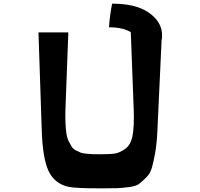

<svg xmlns="http://www.w3.org/2000/svg" viewBox="-20 -1025 1094 1048"><path d="M864 -846Q866 -822 862 -804L839 -310Q836 -243 827.5 -194Q819 -145 809.5 -111Q800 -77 777 -55Q754 -33 738.5 -21Q723 -9 685 -4Q647 1 623.5 2Q600 3 546 3Q532 3 525 3Q394 3 355 -5Q277 -22 244 -94Q213 -163 208 -310L190 -848H353L337 -423Q336 -383 337.5 -351.5Q339 -320 342.5 -296Q346 -272 355 -254Q364 -236 371.5 -224Q379 -212 394.5 -204Q410 -196 420 -192Q430 -188 451.5 -186Q473 -184 486 -183.5Q499 -183 525 -183Q582 -183 607.5 -187Q633 -191 663.5 -212.5Q694 -234 703.5 -285Q713 -336 710 -423L694 -848H696Q653 -876 575 -876Q579 -941 592 -1005Q718 -1005 787 -959.5Q856 -914 864 -848Z"/></svg>

Font: OpenDyslexic
Style: Regular
Weight: 400
Designer: Abbie Gonzalez
Version: Version 0.920;hotconv 1.0.109;makeotfexe 2.5.65596